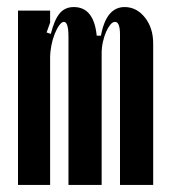

<svg xmlns="http://www.w3.org/2000/svg" viewBox="-20 -524 481 544"><path d="M266 -423Q281 -504 333 -504Q367 -504 390.5 -474.5Q414 -445 414 -401V0H320V-426Q320 -462 306 -462Q299 -462 292.5 -454Q286 -446 280.5 -433.5Q275 -421 271.5 -405Q268 -389 268 -373V0H174V-420Q174 -462 161 -462Q155 -462 148 -452.5Q141 -443 135 -428Q129 -413 125.5 -395Q122 -377 122 -360V0H31V-494H122V-460L112 -432L124 -428Q134 -468 149 -486Q164 -504 189 -504Q246 -504 254 -423Z"/></svg>

Font: Moniqa ExtBd Cond Paragraph
Style: Regular
Weight: 800
Width: 3
Designer: Rajesh Rajput
Foundry: Rajesh Rajput
Version: Version 1.000